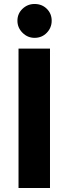

<svg xmlns="http://www.w3.org/2000/svg" viewBox="-20 -944 344 964"><path d="M73 0V-700H231V0ZM153.5 -754Q118.5 -754 93 -779.5Q67.5 -805 67.5 -840Q67.5 -875.5 93 -899.8Q118.5 -924 153.5 -924Q190.5 -924 215 -899.8Q239.5 -875.5 239.5 -840Q239.5 -805 215 -779.5Q190.5 -754 153.5 -754Z"/></svg>

Font: Overpass Black
Style: Regular
Weight: 900
Designer: Delve Withrington, Dave Bailey, Thomas Jockin
Foundry: Delve Fonts LLC
Version: Version 4.000; ttfautohint (v1.8.3)